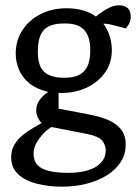

<svg xmlns="http://www.w3.org/2000/svg" viewBox="-20 -535 511 721"><path d="M213 166Q163 166 119 155Q75 144 48.5 119.5Q22 95 22 55Q22 29 34 8.5Q46 -12 65 -27.5Q84 -43 103.5 -54Q123 -65 136 -73Q129 -80 122.5 -93Q116 -106 116 -121Q116 -143 130 -161Q144 -179 161 -190Q118 -200 91 -221.5Q64 -243 51.5 -273Q39 -303 39 -333Q39 -383 64 -421.5Q89 -460 132.5 -482Q176 -504 230 -504Q265 -504 293.5 -495.5Q322 -487 340 -473Q343 -475 356.5 -485.5Q370 -496 389 -505.5Q408 -515 427 -515Q448 -515 459.5 -504.5Q471 -494 471 -472Q471 -456 464 -444.5Q457 -433 453 -428L415 -438Q400 -442 391 -444Q382 -446 368 -446Q385 -424 392.5 -397Q400 -370 400 -347Q400 -298 374 -262Q348 -226 305.5 -206Q263 -186 213 -186H200V-127L305 -107Q350 -99 382.5 -86Q415 -73 433.5 -50.5Q452 -28 452 8Q452 45 433 74Q414 103 381 123.5Q348 144 305 155Q262 166 213 166ZM237 114Q277 114 308.5 105Q340 96 358.5 76.5Q377 57 377 30Q377 10 364 -6.5Q351 -23 307 -32L173 -58Q147 -42 126.5 -13.5Q106 15 106 42Q106 80 137 97Q168 114 237 114ZM221 -243Q252 -243 273.5 -252Q295 -261 307 -283.5Q319 -306 319 -347Q319 -380 309.5 -402Q300 -424 279.5 -435.5Q259 -447 223 -447Q185 -447 163 -436Q141 -425 131.5 -401.5Q122 -378 122 -341Q122 -305 132.5 -283.5Q143 -262 165.5 -252.5Q188 -243 221 -243Z"/></svg>

Font: Faustina Light
Style: Regular
Weight: 400
Version: Version 1.200